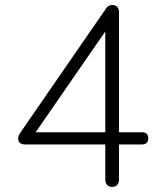

<svg xmlns="http://www.w3.org/2000/svg" viewBox="-20 -730 640 755"><path d="M421 5Q408 5 401 -3Q394 -11 394 -24V-638H416L92 -169L93 -210H538Q563 -210 563 -186Q563 -162 538 -162H78Q58 -162 53 -176Q48 -190 59 -207L398 -698Q405 -708 417 -710Q429 -712 438.5 -705Q448 -698 448 -681V-24Q448 -11 441 -3Q434 5 421 5Z"/></svg>

Font: Nunito VF Beta Light
Style: Regular
Weight: 300
Designer: Vernon Adams
Foundry: newtypography
Version: Version 3.001